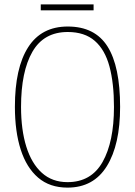

<svg xmlns="http://www.w3.org/2000/svg" viewBox="-20 -846 617 876"><path d="M288 10Q207 10 154 -35.5Q101 -81 74.5 -163.5Q48 -246 48 -359Q48 -536 108.5 -630.5Q169 -725 289 -725Q413 -725 470.5 -634Q528 -543 528 -358Q528 -186 467.5 -88Q407 10 288 10ZM288 -15Q396 -15 448 -107Q500 -199 500 -358Q500 -466 479.5 -542.5Q459 -619 412.5 -659.5Q366 -700 289 -700Q180 -700 128 -610Q76 -520 76 -358Q76 -254 100 -177Q124 -100 171 -57.5Q218 -15 288 -15ZM166 -799V-826H407V-799Z"/></svg>

Font: Noto Serif Tamil Condensed Thin
Style: Regular
Weight: 100
Width: 3
Designer: Indian Type Foundry, Tom Grace, and the Monotype Design Team
Foundry: Monotype Imaging Inc.
Version: Version 2.004; ttfautohint (v1.8.4.7-5d5b)